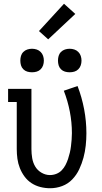

<svg xmlns="http://www.w3.org/2000/svg" viewBox="-20 -992 540 1020"><path d="M246 8Q220 8 194.5 1.5Q169 -5 147.5 -19Q126 -33 110.5 -54Q95 -75 85.5 -99Q76 -123 72.5 -148.5Q69 -174 69 -200V-450H23V-520H147V-200Q147 -176 151 -152Q155 -128 167 -107.5Q179 -87 200.5 -74.5Q222 -62 245 -62Q263 -62 279.5 -68.5Q296 -75 308 -87.5Q320 -100 328 -115.5Q336 -131 341.5 -147.5Q347 -164 351 -181Q355 -198 357 -215Q359 -232 360.5 -249.5Q362 -267 362 -285Q362 -342 351 -399Q340 -456 319 -510L392 -535Q415 -475 427 -411.5Q439 -348 439 -284Q439 -252 435.5 -219Q432 -186 423.5 -154.5Q415 -123 401 -93Q387 -63 364 -39Q341 -15 310 -3.5Q279 8 246 8ZM350 -608Q337 -608 325 -611.5Q313 -615 304 -624Q295 -633 291.5 -645Q288 -657 288 -670Q288 -683 291.5 -695Q295 -707 304 -716Q313 -725 325 -729Q337 -733 350 -733Q363 -733 375 -729Q387 -725 396 -716Q405 -707 409 -695Q413 -683 413 -670Q413 -657 409 -645Q405 -633 396 -624Q387 -615 375 -611.5Q363 -608 350 -608ZM150 -608Q137 -608 125 -611.5Q113 -615 104 -624Q95 -633 91.5 -645Q88 -657 88 -670Q88 -683 91.5 -695Q95 -707 104 -716Q113 -725 125 -729Q137 -733 150 -733Q163 -733 175 -729Q187 -725 196 -716Q205 -707 209 -695Q213 -683 213 -670Q213 -657 209 -645Q205 -633 196 -624Q187 -615 175 -611.5Q163 -608 150 -608ZM236 -783 187 -827 320 -972 380 -918Z"/></svg>

Font: Iosevka Slab
Style: Regular
Weight: 400
Monospace: yes
Designer: Belleve Invis
Foundry: Belleve Invis
Version: Version 11.2.4; ttfautohint (v1.8.3)